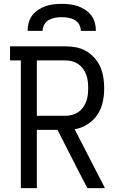

<svg xmlns="http://www.w3.org/2000/svg" viewBox="-20 -975 640 995"><path d="M88 0V-662H32V-735H319Q347 -735 375 -729.5Q403 -724 427 -710Q451 -696 470 -674.5Q489 -653 500 -627.5Q511 -602 515.5 -574Q520 -546 520 -518Q520 -482 512.5 -446.5Q505 -411 485 -381Q465 -351 433.5 -331Q402 -311 367 -305L524 0H433L386 -90L278 -302H171V0ZM171 -375H319Q337 -375 354 -379.5Q371 -384 385.5 -394Q400 -404 410.5 -418.5Q421 -433 427 -449.5Q433 -466 435 -483.5Q437 -501 437 -518Q437 -536 435 -553.5Q433 -571 427 -587.5Q421 -604 410.5 -618.5Q400 -633 385.5 -643Q371 -653 354 -657.5Q337 -662 319 -662H171ZM123 -815Q123 -836 128.5 -857Q134 -878 147 -895Q160 -912 178 -924Q196 -936 216 -943Q236 -950 257.5 -952.5Q279 -955 300 -955Q321 -955 342.5 -952.5Q364 -950 384 -943Q404 -936 422 -924Q440 -912 453 -895Q466 -878 471.5 -857Q477 -836 477 -815H399Q399 -832 390.5 -847.5Q382 -863 367 -871.5Q352 -880 334.5 -883Q317 -886 300 -886Q283 -886 265.5 -883Q248 -880 233 -871.5Q218 -863 209.5 -847.5Q201 -832 201 -815Z"/></svg>

Font: Nova
Style: Regular
Weight: 400
Monospace: yes
Designer: Belleve Invis
Foundry: Belleve Invis
Version: Version 24.1.4; ttfautohint (v1.8.4)